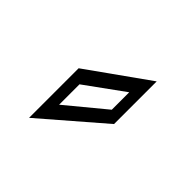

<svg xmlns="http://www.w3.org/2000/svg" viewBox="-25 -819 393 393"><g transform="rotate(-45 172.0 -622.0)"><path d="M281 -556H157.5L43.5 -688H187ZM225.5 -580 165 -663.5H106L175 -580Z"/></g></svg>

Font: Tourney
Style: Italic
Weight: 400
Italic angle: -12°
Version: Version 1.015